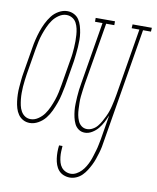

<svg xmlns="http://www.w3.org/2000/svg" viewBox="-97 -594 722 882"><g transform="rotate(10 264.0 -152.5)"><path d="M64 8Q47 8 33 0.5Q19 -7 10 -20Q1 -33 -3.5 -48.5Q-8 -64 -10 -80Q-12 -96 -12.5 -112.5Q-13 -129 -11.5 -146Q-10 -163 -8.5 -179.5Q-7 -196 -4 -213L16 -333Q19 -353 24 -373.5Q29 -394 35.5 -413.5Q42 -433 51.5 -452.5Q61 -472 74 -489Q87 -506 106.5 -517Q126 -528 146 -528Q163 -528 177.5 -520.5Q192 -513 200.5 -500Q209 -487 213.5 -471.5Q218 -456 220.5 -440Q223 -424 223 -407.5Q223 -391 222 -374Q221 -357 219 -340.5Q217 -324 215 -307L195 -187Q191 -167 186.5 -146.5Q182 -126 175 -106.5Q168 -87 159 -67.5Q150 -48 136.5 -31Q123 -14 103.5 -3Q84 8 64 8ZM65 -10Q83 -10 100 -21.5Q117 -33 128 -48.5Q139 -64 147 -82Q155 -100 161 -117.5Q167 -135 171 -153.5Q175 -172 178 -190L198 -310Q201 -325 202.5 -339.5Q204 -354 205 -369Q206 -384 206 -398.5Q206 -413 205 -427.5Q204 -442 201 -456Q198 -470 191.5 -482.5Q185 -495 172.5 -502.5Q160 -510 145 -510Q127 -510 110 -498.5Q93 -487 82 -471.5Q71 -456 63 -438Q55 -420 49 -402.5Q43 -385 39 -366.5Q35 -348 32 -330L12 -210Q10 -195 8 -180.5Q6 -166 5 -151Q4 -136 4 -121.5Q4 -107 5.5 -92.5Q7 -78 10 -64Q13 -50 20 -37.5Q27 -25 38.5 -17.5Q50 -10 65 -10ZM289 223Q274 223 260 217.5Q246 212 236.5 201Q227 190 222 176Q217 162 215 147Q213 132 213 117Q213 102 215 86H231Q230 99 229.5 112Q229 125 230.5 138Q232 151 235.5 163Q239 175 246.5 184.5Q254 194 265.5 199.5Q277 205 290 205Q303 205 316 198Q329 191 339 180.5Q349 170 356.5 157.5Q364 145 369.5 132Q375 119 379 105.5Q383 92 387 79Q391 66 393.5 52.5Q396 39 399 25L418 -90Q411 -73 402.5 -56.5Q394 -40 382.5 -26Q371 -12 354.5 -2Q338 8 321 8Q304 8 291.5 -1Q279 -10 272.5 -23.5Q266 -37 262.5 -52.5Q259 -68 257.5 -83.5Q256 -99 256.5 -115.5Q257 -132 258 -148Q259 -164 261 -180.5Q263 -197 266 -213L314 -502H279V-520H369V-502H331L282 -210Q280 -196 278 -181Q276 -166 274.5 -151.5Q273 -137 273.5 -122.5Q274 -108 274.5 -94Q275 -80 277.5 -66.5Q280 -53 285.5 -40Q291 -27 302 -18.5Q313 -10 328 -10Q341 -10 354 -17Q367 -24 376 -35Q385 -46 392 -58.5Q399 -71 405 -83.5Q411 -96 415.5 -109Q420 -122 423 -135Q426 -148 429 -161.5Q432 -175 434 -188L486 -502H450L451 -520H541L540 -502H503L415 28Q413 43 410 58Q407 73 402.5 88Q398 103 393 117.5Q388 132 381 146Q374 160 365.5 173.5Q357 187 345.5 198.5Q334 210 319 216.5Q304 223 289 223Z"/></g></svg>

Font: Iosevka Curly Slab Thin
Style: Italic
Weight: 100
Italic angle: -9°
Monospace: yes
Designer: Belleve Invis
Foundry: Belleve Invis
Version: Version 22.1.2; ttfautohint (v1.8.4)